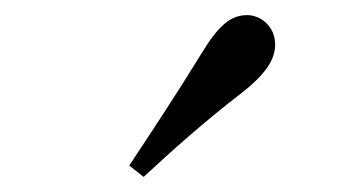

<svg xmlns="http://www.w3.org/2000/svg" viewBox="-20 -849 478 254"><path d="M151 -630 170 -615C209 -651 248 -686 297 -724C331 -750 344 -770 344 -790C344 -814 325 -829 307 -829C285 -829 269 -815 247 -779C212 -722 182 -677 151 -630Z"/></svg>

Font: Noto Serif JP Medium
Style: Regular
Weight: 500
Designer: Ryoko NISHIZUKA 西塚涼子 (kana & ideographs); Frank Grießhammer (Latin, Greek & Cyrillic); Wenlong ZHANG 张文龙 (bopomofo); San
Foundry: Adobe
Version: Version 2.001;hotconv 1.1.0;makeotfexe 2.6.0